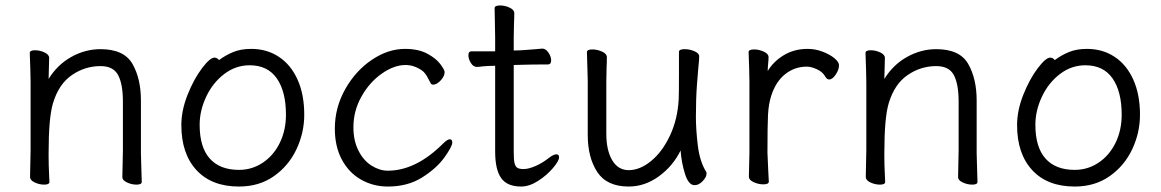

<svg xmlns="http://www.w3.org/2000/svg" viewBox="-20 -665 4250 703"><path d="M430 -115V-293Q430 -357 412.5 -390Q395 -423 348 -423Q291 -423 243 -390Q195 -357 174 -287Q158 -234 158 -105V-89Q158 -63 160 -21L161 1Q161 11 142 11Q124 11 107 3Q90 -5 90 -17L92 -115V-364L91 -413L89 -471Q89 -481 108 -481Q126 -481 143 -473Q160 -465 160 -453L158 -376Q190 -428 241 -456.5Q292 -485 348 -485Q434 -485 465 -431Q496 -377 496 -297V-105L497 -67L499 1Q499 11 480 11Q462 11 445 3Q428 -5 428 -16V-17Z M900 -486Q957 -486 1001 -457Q1045 -428 1069.5 -373.5Q1094 -319 1094 -245Q1094 -179 1065.5 -118.5Q1037 -58 983 -20Q929 18 855 18Q755 18 699.5 -42Q644 -102 644 -207Q644 -261 667 -318.5Q690 -376 719.5 -415Q749 -454 765 -454Q775 -454 782 -445Q806 -463 834 -474.5Q862 -486 900 -486ZM1027 -245Q1027 -330 993.5 -378Q960 -426 894 -426Q843 -426 801 -394Q759 -362 735 -311Q711 -260 711 -208Q711 -126 748 -84.5Q785 -43 855 -43Q903 -43 942.5 -69.5Q982 -96 1004.5 -142Q1027 -188 1027 -245Z M1400 18Q1347 18 1302.5 -7Q1258 -32 1232 -80Q1206 -128 1206 -194Q1206 -271 1244 -338.5Q1282 -406 1341.5 -446Q1401 -486 1463 -486Q1512 -486 1544.5 -468.5Q1577 -451 1592.5 -430Q1608 -409 1608 -401Q1608 -386 1593.5 -370.5Q1579 -355 1566 -355Q1560 -355 1557 -360Q1554 -365 1548.5 -376Q1543 -387 1537.5 -394.5Q1532 -402 1525 -407Q1496 -427 1465 -427Q1423 -427 1378 -395.5Q1333 -364 1303.5 -311.5Q1274 -259 1274 -199Q1274 -150 1292.5 -113.5Q1311 -77 1340.5 -58.5Q1370 -40 1400 -40Q1503 -40 1603 -140Q1618 -155 1627 -155Q1636 -155 1636 -143Q1636 -129 1607.5 -89Q1579 -49 1526 -15.5Q1473 18 1400 18Z M1747 -422Q1735 -420 1727 -420H1726Q1713 -420 1704 -434.5Q1695 -449 1695 -463Q1695 -477 1706 -477H1793V-528L1791 -635Q1791 -645 1811 -645Q1829 -645 1846 -637Q1863 -629 1863 -617Q1863 -596 1862 -581L1861 -528V-480L1889 -481Q1917 -483 1936.5 -484.5Q1956 -486 1965 -487H1966Q1978 -487 1988 -472.5Q1998 -458 1998 -444Q1998 -429 1986 -429Q1926 -429 1900 -428L1861 -427V-108Q1861 -80 1864 -67.5Q1867 -55 1874.5 -50.5Q1882 -46 1897 -46Q1915 -46 1940.5 -57Q1966 -68 1990 -87Q2007 -100 2017 -100Q2027 -100 2027 -89Q2027 -76 2004.5 -49.5Q1982 -23 1950 -2.5Q1918 18 1888 18Q1837 18 1815 -13Q1793 -44 1793 -110V-424H1788Q1769 -424 1747 -422Z M2537 -418Q2536 -409 2532 -356.5Q2528 -304 2528 -237Q2528 -191 2535 -132.5Q2542 -74 2566 -35Q2567 -33 2567 -29Q2567 -17 2553 -2Q2539 13 2523 13Q2501 13 2488 -28.5Q2475 -70 2472 -114Q2444 -57 2392.5 -19.5Q2341 18 2282 18Q2202 18 2167 -35Q2132 -88 2132 -171V-368L2131 -406L2129 -474Q2129 -484 2149 -484Q2167 -484 2184.5 -476Q2202 -468 2202 -456Q2202 -435 2201 -419L2200 -368V-175Q2200 -115 2221.5 -78.5Q2243 -42 2282 -42Q2323 -42 2364 -75.5Q2405 -109 2433 -168.5Q2461 -228 2465 -301Q2466 -322 2466 -395V-475Q2466 -485 2487 -485Q2505 -485 2522.5 -477.5Q2540 -470 2540 -459V-457Q2540 -445 2537 -418Z M2723 -416 2721 -474Q2721 -484 2741 -484Q2759 -484 2776.5 -476Q2794 -468 2794 -456Q2794 -446 2792.5 -431.5Q2791 -417 2791 -405Q2812 -440 2850 -463Q2888 -486 2937 -486Q2965 -486 2991.5 -476Q3018 -466 3035 -452Q3052 -438 3052 -426Q3052 -410 3040 -392Q3028 -374 3016 -374Q3008 -374 3002 -384Q2993 -401 2972 -411Q2951 -421 2934 -421Q2890 -421 2855.5 -394Q2821 -367 2804 -315Q2794 -284 2792 -244Q2790 -204 2790 -106Q2790 -101 2793 -38Q2795 -8 2795 0Q2795 10 2775 10Q2757 10 2739.5 2Q2722 -6 2722 -18L2724 -106V-367Z M3490 -115V-293Q3490 -357 3472.5 -390Q3455 -423 3408 -423Q3351 -423 3303 -390Q3255 -357 3234 -287Q3218 -234 3218 -105V-89Q3218 -63 3220 -21L3221 1Q3221 11 3202 11Q3184 11 3167 3Q3150 -5 3150 -17L3152 -115V-364L3151 -413L3149 -471Q3149 -481 3168 -481Q3186 -481 3203 -473Q3220 -465 3220 -453L3218 -376Q3250 -428 3301 -456.5Q3352 -485 3408 -485Q3494 -485 3525 -431Q3556 -377 3556 -297V-105L3557 -67L3559 1Q3559 11 3540 11Q3522 11 3505 3Q3488 -5 3488 -16V-17Z M3960 -486Q4017 -486 4061 -457Q4105 -428 4129.5 -373.5Q4154 -319 4154 -245Q4154 -179 4125.5 -118.5Q4097 -58 4043 -20Q3989 18 3915 18Q3815 18 3759.5 -42Q3704 -102 3704 -207Q3704 -261 3727 -318.5Q3750 -376 3779.5 -415Q3809 -454 3825 -454Q3835 -454 3842 -445Q3866 -463 3894 -474.5Q3922 -486 3960 -486ZM4087 -245Q4087 -330 4053.5 -378Q4020 -426 3954 -426Q3903 -426 3861 -394Q3819 -362 3795 -311Q3771 -260 3771 -208Q3771 -126 3808 -84.5Q3845 -43 3915 -43Q3963 -43 4002.5 -69.5Q4042 -96 4064.5 -142Q4087 -188 4087 -245Z"/></svg>

Font: Iansui
Style: Regular
Weight: 400
Designer: But Ko / Fontworks Inc.
Foundry: zi-hi.com / Fontworks Inc.
Version: Version 1.002